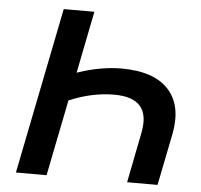

<svg xmlns="http://www.w3.org/2000/svg" viewBox="-51 -753 844 805"><g transform="rotate(5 371.0 -350.0)"><path d="M513 0 555 -213Q584 -361 428 -361Q380 -361 332 -350.5Q284 -340 238 -320L174 0H45L185 -700H314L262 -439Q314 -457 361 -465Q408 -473 447 -473Q585 -473 646.5 -406Q708 -339 685 -219L641 0Z"/></g></svg>

Font: Montserrat SemiBold
Style: Italic
Weight: 600
Italic angle: -11.3°
Designer: Julieta Ulanovsky
Foundry: Julieta Ulanovsky
Version: Version 9.000; ttfautohint (v1.8.4.7-5d5b)